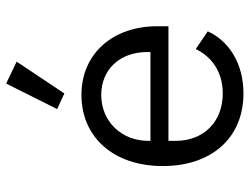

<svg xmlns="http://www.w3.org/2000/svg" viewBox="-116 -704 831 640"><g transform="rotate(-90 300.0 -383.5)"><path d="M309 12C411 12 485 -38 516 -107L457 -147C430 -91 378 -57 309 -57C212 -57 151 -123 151 -214V-238H533V-276C533 -422 443 -528 304 -528C164 -528 67 -422 67 -257C67 -94 161 12 309 12ZM304 -462C389 -462 447 -400 447 -309V-298H151V-305C151 -395 216 -462 304 -462ZM415 -744 342 -779 257 -609 309 -585Z"/></g></svg>

Font: IBM Plex Mono
Style: Regular
Weight: 400
Monospace: yes
Designer: Mike Abbink, Paul van der Laan, Pieter van Rosmalen
Foundry: Bold Monday
Version: Version 2.004